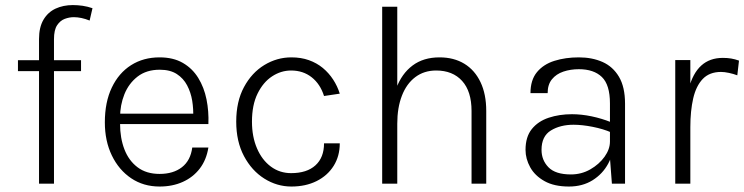

<svg xmlns="http://www.w3.org/2000/svg" viewBox="-20 -706 2860 738"><path d="M130 0V-556Q130 -601 147 -630Q164 -659 193.5 -672.8Q223 -686.5 260 -686.5Q278.5 -686.5 297.5 -683.8Q316.5 -681 335.5 -674.5L324.5 -627Q308.5 -633.5 293 -636.8Q277.5 -640 263.5 -640Q246.5 -640 229 -633.5Q211.5 -627 199.5 -609Q187.5 -591 187.5 -555.5V0ZM49 -432.5V-474.5H291.5V-432.5Z M593.5 11Q531.5 11 484.2 -20.8Q437 -52.5 410 -108.2Q383 -164 383 -235.5Q383 -313.5 409.8 -369.5Q436.5 -425.5 483.8 -455.5Q531 -485.5 593.5 -485.5Q646 -485.5 682.8 -464.2Q719.5 -443 742 -406.5Q764.5 -370 773.8 -324Q783 -278 781 -229H430.5V-269H745.5L722.5 -254Q724 -286.5 718.8 -318.8Q713.5 -351 699.2 -378Q685 -405 659.5 -421.5Q634 -438 594 -438Q543 -438 509 -411.8Q475 -385.5 458.2 -343.8Q441.5 -302 441.5 -254.5V-230Q441.5 -175.5 458.2 -132Q475 -88.5 508.8 -63Q542.5 -37.5 593.5 -37.5Q646 -37.5 679.2 -63.2Q712.5 -89 719 -139H781Q773.5 -91.5 747.8 -58Q722 -24.5 682.5 -6.8Q643 11 593.5 11Z M1100 11Q1044.5 11 996 -19.5Q947.5 -50 917.8 -106Q888 -162 888 -238.5Q888 -316 917.8 -371.2Q947.5 -426.5 996 -456Q1044.5 -485.5 1100 -485.5Q1137 -485.5 1167.2 -474.8Q1197.5 -464 1220.8 -444.8Q1244 -425.5 1260.5 -400.2Q1277 -375 1286 -346L1225.5 -337Q1211 -383 1178 -409Q1145 -435 1099 -435Q1060 -435 1025.8 -412.5Q991.5 -390 970 -346.2Q948.5 -302.5 948.5 -238.5Q948.5 -180.5 967.8 -135.8Q987 -91 1021 -65.8Q1055 -40.5 1099 -40.5Q1159.5 -40.5 1192.5 -70.5Q1225.5 -100.5 1225.5 -155H1286Q1286 -106 1262.5 -68.5Q1239 -31 1197 -10Q1155 11 1100 11Z M1792.5 0V-279.5Q1792.5 -355 1756.2 -395Q1720 -435 1656.5 -435Q1610 -435 1576.2 -409.5Q1542.5 -384 1524.8 -338Q1507 -292 1507 -230.5H1481.5Q1481.5 -308.5 1502.8 -365.8Q1524 -423 1565.8 -454.2Q1607.5 -485.5 1669.5 -485.5Q1724.5 -485.5 1764.8 -461Q1805 -436.5 1827 -390.2Q1849 -344 1849 -279.5V0ZM1449 0V-680H1507V0Z M2332 0 2324.5 -98.5V-308.5Q2324.5 -380 2293.5 -410Q2262.5 -440 2205 -440Q2173 -440 2145.5 -430.8Q2118 -421.5 2101.5 -401.2Q2085 -381 2085 -348H2019Q2019 -398.5 2044 -428.8Q2069 -459 2111.2 -472.2Q2153.5 -485.5 2205 -485.5Q2256 -485.5 2296 -467.8Q2336 -450 2359.2 -410.8Q2382.5 -371.5 2382.5 -307.5V0ZM2167 11Q2110 11 2073 -9.8Q2036 -30.5 2018 -63Q2000 -95.5 2000 -130Q2000 -180 2024.2 -210Q2048.5 -240 2089.2 -253.5Q2130 -267 2178.5 -267Q2215 -267 2254.2 -258.8Q2293.5 -250.5 2329.5 -236V-197Q2298.5 -210.5 2258 -218.5Q2217.5 -226.5 2184.5 -226.5Q2133.5 -226.5 2097.5 -204.5Q2061.5 -182.5 2061.5 -130Q2061.5 -90.5 2088.2 -63Q2115 -35.5 2174.5 -35.5Q2215 -35.5 2249 -55Q2283 -74.5 2303.8 -103.5Q2324.5 -132.5 2324.5 -162H2339Q2339 -116.5 2317.8 -77Q2296.5 -37.5 2257.8 -13.2Q2219 11 2167 11Z M2575.5 0V-475H2633.5V0ZM2612 -217.5Q2612 -306.5 2627.5 -365.5Q2643 -424.5 2675.5 -454Q2708 -483.5 2758.5 -483.5Q2776 -483.5 2790.8 -481Q2805.5 -478.5 2820.5 -473L2814 -416.5Q2799.5 -422 2782 -425.8Q2764.5 -429.5 2751.5 -429.5Q2707 -429.5 2681.2 -402.5Q2655.5 -375.5 2644.5 -327.8Q2633.5 -280 2633.5 -217.5Z"/></svg>

Font: Karla Light
Style: Regular
Weight: 300
Designer: Jonathan Pinhorn
Version: Version 2.004;gftools[0.9.33]